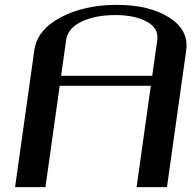

<svg xmlns="http://www.w3.org/2000/svg" viewBox="-20 -770 790 790"><path d="M606.4 -458 627 -604.5Q633.8 -653.3 584.5 -680.7Q535.2 -708 454.1 -708Q373 -708 315.9 -681.2Q258.8 -654.3 252 -604.5L231.4 -458ZM667 0H542L600.6 -417H225.6L167 0H42L121.1 -562.5Q132.8 -647.5 230 -698.7Q327.1 -750 460 -750Q593.8 -750 675.8 -698.2Q757.8 -646.5 746.1 -562.5Z"/></svg>

Font: okolaks
Style: BoldItalic
Weight: 600
Width: 8
Italic angle: -8°
Version: Version 000.6.0